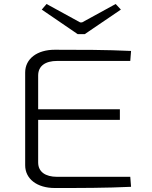

<svg xmlns="http://www.w3.org/2000/svg" viewBox="-20 -940 760 961"><path d="M369 -769H404L585 -892L559 -920L391 -828H381L213 -920L189 -892ZM632 -55H266C207 -55 171 -80 171 -127V-340H580V-393H171V-562C171 -610 207 -635 266 -635H632L636 -685C512 -691 381 -691 254 -691C166 -691 106 -646 106 -577V-113C106 -44 166 1 254 1C381 1 512 1 636 -5Z"/></svg>

Font: Exo 2 Light Expanded
Style: Regular
Weight: 300
Width: 7
Designer: Natanael Gama
Version: Version 1.001;PS 001.001;hotconv 1.0.70;makeotf.lib2.5.58329